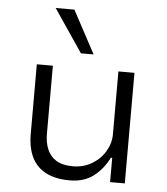

<svg xmlns="http://www.w3.org/2000/svg" viewBox="-54 -802 745 858"><g transform="rotate(5 319.0 -373.0)"><path d="M290 8Q228 8 185 -13.5Q142 -35 120.5 -78Q99 -121 99 -185V-496H171V-189Q171 -152 183.5 -121.5Q196 -91 224 -73.5Q252 -56 299 -56Q346 -56 384 -78.5Q422 -101 443.5 -137.5Q465 -174 465 -214V-496H537V0H471V-109H465Q438 -55 395.5 -23.5Q353 8 290 8ZM291 -562 161 -754H245L348 -562Z"/></g></svg>

Font: Nunito Sans 6pt Light
Style: Regular
Weight: 300
Version: Version 3.101;gftools[0.9.27]